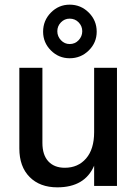

<svg xmlns="http://www.w3.org/2000/svg" viewBox="-20 -798 591 824"><path d="M482 0H384V-87Q344 6 226 6Q151 6 107 -38.5Q63 -83 63 -161V-507H162V-185Q162 -133 187.5 -105.5Q213 -78 258 -78Q315 -78 349.5 -118Q384 -158 384 -231V-507H482ZM395 -662Q395 -615 361 -581.5Q327 -548 279 -548Q232 -548 198.5 -581.5Q165 -615 165 -662Q165 -710 198.5 -744Q232 -778 279 -778Q327 -778 361 -744Q395 -710 395 -662ZM279 -609Q302 -609 317.5 -625.5Q333 -642 333 -664Q333 -686 317.5 -702Q302 -718 279 -718Q257 -718 241.5 -702Q226 -686 226 -664Q226 -642 241.5 -625.5Q257 -609 279 -609Z"/></svg>

Font: Hind Vadodara Medium
Style: Regular
Weight: 500
Designer: Hitesh Malaviya
Foundry: Indian Type Foundry
Version: Version 1.001;PS 1.0;hotconv 1.0.86;makeotf.lib2.5.63406; tt